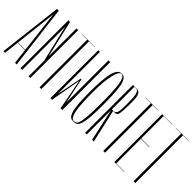

<svg xmlns="http://www.w3.org/2000/svg" viewBox="37 -1738 2572 2572"><g transform="rotate(45 1323.0 -452.0)"><path d="M52.7 0 77.1 -213.9H215.8L241.2 0H273.4L162.1 -907.2H128.9L21.5 0ZM145.5 -820.3 215.8 -219.7H77.1Z M376 0V-813.5L498 -292V0H530.3V-906.2H498V-378.9L376 -907.2H344.7V0Z M706.1 -902.3V0H739.3V-902.3H843.8V-906.2H602.5V-902.3Z M911.1 0H942.4L1020.5 -440.4L1103.5 0H1136.7V-907.2H1103.5V-109.4L1027.3 -471.7H1026.4H1014.6H1013.7L942.4 -109.4V-907.2H911.1Z M1224.6 -431.6C1224.6 -251 1234.4 -142.6 1252.9 -82C1281.2 0 1309.6 3.9 1348.6 3.9C1382.8 3.9 1406.2 2 1430.7 -34.2C1452.1 -72.3 1466.8 -140.6 1472.7 -276.4C1473.6 -308.6 1474.6 -345.7 1474.6 -385.7V-435.5V-478.5C1474.6 -543 1472.7 -599.6 1469.7 -649.4C1461.9 -767.6 1451.2 -826.2 1427.7 -864.3C1405.3 -902.3 1386.7 -908.2 1356.4 -908.2C1326.2 -908.2 1304.7 -899.4 1280.3 -860.4C1268.6 -840.8 1258.8 -814.5 1251 -780.3C1235.4 -712.9 1224.6 -592.8 1224.6 -431.6ZM1255.9 -454.1C1255.9 -589.8 1264.6 -698.2 1283.2 -780.3C1301.8 -862.3 1326.2 -903.3 1356.4 -903.3C1375 -903.3 1391.6 -891.6 1407.2 -852.5C1429.7 -798.8 1441.4 -678.7 1442.4 -458C1442.4 -324.2 1439.5 -225.6 1432.6 -160.2C1425.8 -95.7 1417 -53.7 1405.3 -33.2C1393.6 -13.7 1375 -3.9 1349.6 -3.9C1329.1 -3.9 1312.5 -12.7 1295.9 -52.7C1287.1 -73.2 1280.3 -98.6 1274.4 -130.9C1263.7 -196.3 1255.9 -306.6 1255.9 -454.1Z M1599.6 0V-458L1701.2 0H1733.4L1627 -471.7H1632.8H1658.2C1709 -474.6 1717.8 -486.3 1721.7 -674.8V-702.1V-738.3C1721.7 -827.1 1712.9 -906.2 1641.6 -906.2H1568.4V0ZM1599.6 -902.3H1631.8C1691.4 -902.3 1692.4 -789.1 1692.4 -699.2V-674.8V-647.5V-617.2C1692.4 -601.6 1692.4 -573.2 1689.5 -557.6C1688.5 -543 1684.6 -520.5 1679.7 -508.8C1670.9 -489.3 1657.2 -475.6 1636.7 -475.6H1599.6Z M1912.1 -902.3V0H1945.3V-902.3H2049.8V-906.2H1808.6V-902.3Z M2310.5 0V-4.9H2153.3V-471.7H2310.5V-477.5H2153.3V-902.3H2310.5V-906.2H2122.1V0Z M2486.3 -902.3V0H2519.5V-902.3H2624V-906.2H2382.8V-902.3Z"/></g></svg>

Font: Caledo
Style: Light
Weight: 300
Designer: BSozoo
Foundry: BSozoo
Version: Version 002.000